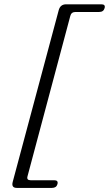

<svg xmlns="http://www.w3.org/2000/svg" viewBox="-20 -768 519 914"><path d="M314.5 -691.5 111 71Q105.5 90 125.5 90H238Q258.5 90 253.5 108.5Q248.5 126.5 227.5 126.5H60Q33 126.5 40.5 98L259.5 -719.5Q267 -747.5 295 -747.5H462.5Q483 -747.5 478 -729.5Q473 -711 452 -711H339.5Q319 -711 314.5 -691.5Z"/></svg>

Font: Fraunces 9pt Soft Light
Style: Italic
Weight: 300
Italic angle: -16°
Version: Version 1.000;[0bf87f6ff]